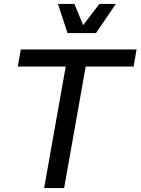

<svg xmlns="http://www.w3.org/2000/svg" viewBox="-20 -950 710 970"><path d="M203 0H304L413 -614H655L670 -700H85L70 -614H312ZM273 -930 321 -783H465L565 -930H482L400 -823L356 -930Z"/></svg>

Font: Uncut Sans Medium
Style: Italic
Weight: 500
Italic angle: -10°
Designer: Kasper Nordkvist
Foundry: Uncut Type
Version: Version 1.111;FEAKit 1.0